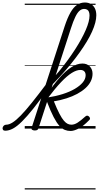

<svg xmlns="http://www.w3.org/2000/svg" viewBox="-197 -1024 787 1529"><path d="M-156 17Q-168 17 -173 9.5Q-178 2 -176 -7Q-174 -16 -166.5 -23.5Q-159 -31 -147 -31Q-125 -31 -97 -48.5Q-69 -66 -31.5 -104.5Q6 -143 57 -206.5Q108 -270 177 -362Q187 -376 193.5 -370Q200 -364 199.5 -349.5Q199 -335 189 -321Q121 -225 69 -160Q17 -95 -22.5 -56Q-62 -17 -94 0Q-126 17 -156 17ZM80 15Q68 15 59.5 10Q51 5 55 -7L318 -815Q340 -882 364 -924Q388 -966 416 -985Q444 -1004 479 -1004Q508 -1004 528.5 -991Q549 -978 559.5 -955.5Q570 -933 570 -902Q570 -875 561.5 -842.5Q553 -810 536 -772Q519 -734 494 -692.5Q469 -651 437 -606Q405 -561 366.5 -513.5Q328 -466 283.5 -417.5Q239 -369 188 -319L197 -367Q237 -412 274 -457Q311 -502 343 -546Q375 -590 402 -632Q429 -674 450 -712.5Q471 -751 486 -785.5Q501 -820 508.5 -849Q516 -878 516 -900Q516 -917 511.5 -929Q507 -941 497 -947Q487 -953 473 -953Q453 -953 436 -938Q419 -923 402.5 -889Q386 -855 368 -799L110 -4Q107 6 100.5 10.5Q94 15 80 15ZM366 19Q341 19 319.5 10.5Q298 2 276 -22Q254 -46 230 -92Q206 -138 177 -214H169L179 -247Q245 -257 301 -274.5Q357 -292 398 -316Q439 -340 462 -367.5Q485 -395 485 -425Q485 -445 474 -456Q463 -467 443 -467Q413 -467 375 -443.5Q337 -420 289.5 -370Q242 -320 183 -242L184 -282Q230 -351 277 -404.5Q324 -458 370 -488Q416 -518 459 -518Q497 -518 518.5 -494.5Q540 -471 540 -437Q540 -405 525.5 -376Q511 -347 483.5 -322Q456 -297 418 -276.5Q380 -256 333 -241Q286 -226 232 -217Q257 -155 276.5 -118Q296 -81 312 -62.5Q328 -44 342.5 -37.5Q357 -31 372 -31Q395 -31 420.5 -47Q446 -63 482 -96Q491 -104 498.5 -103Q506 -102 513 -95Q519 -88 520 -81Q521 -74 513 -67Q464 -17 427 1Q390 19 366 19ZM0 475H564V485H0ZM0 -20H564V0H0ZM0 -505H564V-500H0ZM0 -995H564V-985H0Z"/></svg>

Font: Playwrite SK Guides
Style: Regular
Weight: 400
Designer: Veronika Burian, José Scaglione
Foundry: TypeTogether
Version: Version 1.003